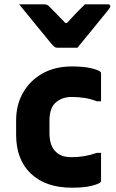

<svg xmlns="http://www.w3.org/2000/svg" viewBox="-20 -861 540 893"><path d="M340 -639H246Q239 -639 233.5 -643Q228 -647 216 -661Q209 -670 192 -690.5Q175 -711 153 -738Q131 -765 109 -792Q87 -819 69 -841H181Q192 -841 197.5 -839Q203 -837 210 -830Q218 -822 236 -803.5Q254 -785 284 -754H291Q319 -784 338.5 -804.5Q358 -825 375 -841H482Q493 -841 493 -832Q493 -828 490 -823.5Q487 -819 475 -804Q464 -791 445.5 -768Q427 -745 406.5 -720Q386 -695 368 -673Q350 -651 340 -639ZM314 -552Q370 -552 404.5 -543.5Q439 -535 447 -527Q450 -524 450 -519V-390H430Q402 -401 373 -405.5Q344 -410 313 -410Q269 -410 239.5 -384.5Q210 -359 210 -299V-243Q210 -180 242 -153Q266 -130 313 -130Q344 -130 373 -135Q402 -140 430 -150H450V-21Q450 -16 447 -13Q439 -5 404.5 3.5Q370 12 314 12Q193 12 124 -53Q55 -118 55 -235V-301Q55 -374 87.5 -430.5Q120 -487 178 -519.5Q236 -552 314 -552Z"/></svg>

Font: Recursive Sn Lnr St XBd
Style: Regular
Weight: 800
Version: Version 1.079;hotconv 1.0.112;makeotfexe 2.5.65598; ttfautoh